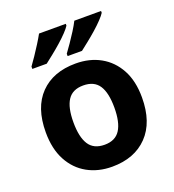

<svg xmlns="http://www.w3.org/2000/svg" viewBox="-140 -874 898 992"><g transform="rotate(-20 309.5 -378.0)"><path d="M574 -274Q574 -138 502.5 -64Q431 10 308 10Q232 10 172.5 -23Q113 -56 79 -119.5Q45 -183 45 -274Q45 -410 116 -483Q187 -556 311 -556Q388 -556 447 -523Q506 -490 540 -427.5Q574 -365 574 -274ZM197 -274Q197 -193 223.5 -151.5Q250 -110 310 -110Q369 -110 395.5 -151.5Q422 -193 422 -274Q422 -355 395.5 -395.5Q369 -436 309 -436Q250 -436 223.5 -395.5Q197 -355 197 -274ZM528 -756Q520 -743 501 -723Q482 -703 457 -681Q432 -659 407.5 -639.5Q383 -620 365 -606H286V-619Q300 -638 318 -664Q336 -690 353 -717Q370 -744 381 -766H528ZM334 -756Q326 -743 307 -723Q288 -703 263 -681Q238 -659 213.5 -639.5Q189 -620 171 -606H92V-619Q106 -638 123.5 -664Q141 -690 158 -717Q175 -744 187 -766H334Z"/></g></svg>

Font: Noto Sans Gurmukhi UI
Style: Bold
Weight: 700
Designer: Jelle Bosma - Monotype Design Team
Foundry: Monotype Imaging Inc.
Version: Version 2.004; ttfautohint (v1.8.4.7-5d5b)